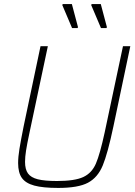

<svg xmlns="http://www.w3.org/2000/svg" viewBox="-20 -915 662 943"><path d="M69 -114Q69 -144 75.5 -184Q82 -224 96 -294L179 -688H215L125 -264Q113 -208 108 -176Q103 -144 103 -120Q103 -83 117.5 -63Q132 -43 165.5 -34.5Q199 -26 260 -26Q347 -26 389 -45.5Q431 -65 451 -111.5Q471 -158 494 -264L584 -688H620L537 -294Q509 -161 484.5 -102Q460 -43 412 -17.5Q364 8 266 8Q191 8 148.5 -3.5Q106 -15 87.5 -41Q69 -67 69 -114ZM361 -777H334L286 -890L288 -895H333L363 -782ZM503 -777H476L428 -890L430 -895H475L505 -782Z"/></svg>

Font: Saira Semi Condensed Thin
Style: Italic
Weight: 100
Width: 4
Italic angle: -12°
Designer: Hector Gatti with collaboration of the Omnibus-Type team
Foundry: Omnibus-Type
Version: Version 1.001; ttfautohint (v1.8)